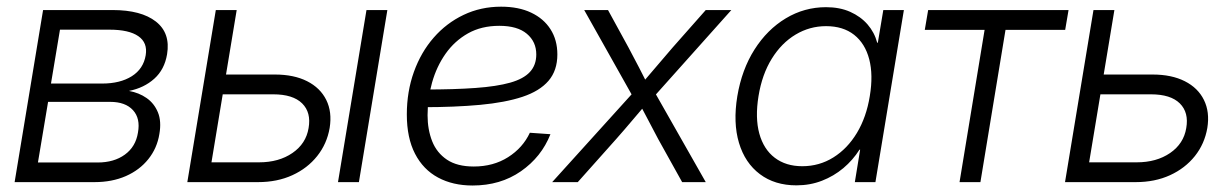

<svg xmlns="http://www.w3.org/2000/svg" viewBox="-20 -553 3740 583"><path d="M24.4 0 110.8 -522.5H321.8Q408.7 -522.5 453.4 -487.5Q498 -452.6 487.3 -388.2Q479.5 -341.8 448.5 -314Q417.5 -286.1 371.6 -276.9Q401.9 -271.5 425 -255.4Q448.2 -239.3 459.5 -211.9Q470.7 -184.6 463.9 -146Q457 -103 430.4 -69.8Q403.8 -36.6 362.1 -18.3Q320.3 0 267.1 0ZM95.2 -59.6H276.4Q326.2 -59.6 359.1 -83.5Q392.1 -107.4 398.9 -150.4Q406.7 -193.4 383.8 -218.5Q360.8 -243.7 314.5 -243.7H126ZM134.8 -299.3H290Q344.7 -299.3 380.1 -321.5Q415.5 -343.8 422.4 -385.3Q428.7 -423.3 400.1 -443.1Q371.6 -462.9 312.5 -462.9H162.1Z M655.8 -326.7H814.5Q872.6 -326.7 912.6 -306.4Q952.6 -286.1 970.7 -249.5Q988.8 -212.9 981 -164.6Q972.7 -116.2 943.1 -79.1Q913.6 -42 867.7 -21Q821.8 0 763.7 0H548.8L635.3 -522.5H698.7L622.1 -60.1H766.6Q826.7 -60.1 867.9 -88.4Q909.2 -116.7 917 -164.1Q925.3 -211.4 897.5 -239Q869.6 -266.6 809.6 -266.6H645.5ZM1006.3 0 1092.8 -522.5H1156.2L1069.8 0Z M1415 10.3Q1355 10.3 1310.1 -13.9Q1265.1 -38.1 1240.2 -86.2Q1215.3 -134.3 1215.3 -205.6Q1215.3 -274.9 1236.8 -334.7Q1258.3 -394.5 1296.9 -438.7Q1335.4 -482.9 1387.7 -507.8Q1439.9 -532.7 1501.5 -532.7Q1554.7 -532.7 1592.8 -514.6Q1630.9 -496.6 1651.6 -464.1Q1672.4 -431.6 1672.4 -387.7Q1672.4 -338.9 1645.5 -307.6Q1618.7 -276.4 1566.4 -259Q1514.2 -241.7 1437.7 -234.6Q1361.3 -227.5 1261.7 -227.5L1269.5 -281.2Q1359.4 -281.2 1423.8 -285.9Q1488.3 -290.5 1529.1 -302Q1569.8 -313.5 1589.1 -334.5Q1608.4 -355.5 1608.4 -387.7Q1608.4 -426.3 1579.8 -450.4Q1551.3 -474.6 1496.1 -474.6Q1441.9 -474.6 1401.1 -451.7Q1360.4 -428.7 1333 -389.9Q1305.7 -351.1 1292 -302.5Q1278.3 -253.9 1278.3 -203.1Q1278.3 -159.7 1292.2 -124.3Q1306.2 -88.9 1337.2 -68.1Q1368.2 -47.4 1418.5 -47.4Q1478 -47.4 1522.7 -75.7Q1567.4 -104 1588.9 -149.9L1651.4 -145.5Q1624 -76.2 1561.8 -33Q1499.5 10.3 1415 10.3Z M1656.7 0 1919.9 -291 1911.1 -242.7 1753.9 -522.5H1826.2L1888.7 -408.2Q1905.3 -377.4 1920.7 -347.4Q1936 -317.4 1951.2 -287.6H1918.9Q1944.8 -317.4 1970 -347.4Q1995.1 -377.4 2022 -408.2L2123 -522.5H2200.7L1950.2 -242.2L1958 -290.5L2123 0H2051.3L1978.5 -130.9Q1962.4 -160.6 1947.8 -189.2Q1933.1 -217.8 1917.5 -246.6H1950.2Q1925.3 -217.8 1901.4 -189.2Q1877.4 -160.6 1851.1 -130.9L1734.4 0Z M2398.4 9.8Q2332.5 9.8 2287.4 -24.2Q2242.2 -58.1 2223.9 -119.1Q2205.6 -180.2 2218.8 -260.7Q2232.4 -341.8 2271 -402.6Q2309.6 -463.4 2366 -497.3Q2422.4 -531.2 2488.3 -531.2Q2529.8 -531.2 2561.5 -517.1Q2593.3 -502.9 2614.3 -478.8Q2635.3 -454.6 2643.6 -423.3H2645.5L2662.1 -522.5H2724.6L2638.2 0H2575.7L2591.8 -98.6H2589.8Q2569.8 -66.9 2540.8 -42.5Q2511.7 -18.1 2475.8 -4.2Q2439.9 9.8 2398.4 9.8ZM2416 -48.3Q2467.8 -48.3 2510.5 -75Q2553.2 -101.6 2582 -149.4Q2610.8 -197.3 2621.1 -261.2Q2631.8 -325.2 2619.4 -373Q2606.9 -420.9 2573.5 -447.3Q2540 -473.6 2488.3 -473.6Q2438.5 -473.6 2395.8 -448Q2353 -422.4 2323.5 -374.8Q2293.9 -327.1 2283.2 -261.2Q2272.5 -195.3 2285.6 -147.5Q2298.8 -99.6 2332.5 -74Q2366.2 -48.3 2416 -48.3Z M2893.6 0 2969.7 -462.4H2788.1L2798.3 -522.5H3224.6L3214.4 -462.4H3033.2L2957 0Z M3320.8 -326.7H3479.5Q3537.6 -326.7 3577.6 -306.4Q3617.7 -286.1 3635.7 -249.5Q3653.8 -212.9 3646 -164.6Q3637.7 -116.2 3608.2 -79.1Q3578.6 -42 3532.7 -21Q3486.8 0 3428.7 0H3213.9L3300.3 -522.5H3363.8L3287.1 -60.1H3431.6Q3491.7 -60.1 3533 -88.4Q3574.2 -116.7 3582 -164.1Q3590.3 -211.4 3562.5 -239Q3534.7 -266.6 3474.6 -266.6H3310.5Z"/></svg>

Font: Inter 28pt Light
Style: Italic
Weight: 300
Italic angle: -9.3988°
Designer: Rasmus Andersson
Foundry: rsms
Version: Version 4.001;git-66647c0bb